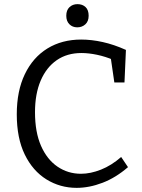

<svg xmlns="http://www.w3.org/2000/svg" viewBox="-20 -898 686 927"><path d="M350 9Q270 9 204 -32Q138 -73 99.5 -152Q61 -231 61 -346Q61 -459 100 -540Q139 -621 209 -664Q279 -707 372 -707Q422 -707 476 -695Q530 -683 588 -657L581 -500H532L514 -624L529 -608Q489 -625 448.5 -633.5Q408 -642 373 -642Q304 -642 254 -607.5Q204 -573 176.5 -509Q149 -445 149 -356Q149 -260 178 -194Q207 -128 257.5 -93.5Q308 -59 371 -59Q417 -59 467.5 -79Q518 -99 565 -140L598 -91Q539 -40 475 -15.5Q411 9 350 9ZM353 -766Q330 -766 315 -781Q300 -796 300 -822Q300 -849 315.5 -863.5Q331 -878 354 -878Q378 -878 393 -864Q408 -850 408 -822Q408 -795 392 -780.5Q376 -766 353 -766Z"/></svg>

Font: Bitter Thin
Style: Regular
Weight: 400
Version: Version 3.021